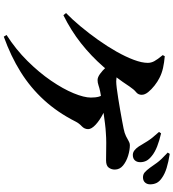

<svg xmlns="http://www.w3.org/2000/svg" viewBox="30 -910 939 1040"><g transform="rotate(90 500.0 -390.5)"><path d="M941 -695Q925 -695 914 -704.5Q903 -714 889 -733Q877 -750 862 -771Q847 -792 807 -829L814 -840Q858 -833 890.5 -823Q923 -813 945 -797Q964 -784 971.5 -768.5Q979 -753 979 -734Q979 -717 969 -706Q959 -695 941 -695ZM820 -640Q807 -640 796 -648Q785 -656 774 -672Q761 -694 745 -719.5Q729 -745 695 -782L703 -793Q742 -784 773 -772Q804 -760 825 -743Q844 -728 851.5 -713Q859 -698 859 -680Q859 -662 849 -651Q839 -640 820 -640ZM170 44Q248 -6 310.5 -69Q373 -132 417.5 -197Q462 -262 485.5 -319Q509 -376 509 -413Q509 -439 504 -456.5Q499 -474 485 -484L506 -511Q553 -501 592.5 -481Q632 -461 656 -438.5Q680 -416 680 -398Q680 -378 664 -363Q648 -348 639 -330Q590 -233 523 -159.5Q456 -86 370.5 -32.5Q285 21 179 59ZM51 -278Q86 -312 123.5 -357Q161 -402 196.5 -452Q232 -502 260 -551.5Q288 -601 304.5 -645Q321 -689 321 -721Q321 -739 312 -756Q303 -773 279 -802L285 -813Q320 -810 349 -803.5Q378 -797 403 -784Q423 -774 444 -757.5Q465 -741 479.5 -723Q494 -705 494 -688Q494 -669 479.5 -657.5Q465 -646 449 -622Q400 -547 342 -480.5Q284 -414 215 -359.5Q146 -305 63 -264ZM414 -449Q399 -449 380.5 -462.5Q362 -476 346 -493.5Q330 -511 320 -524L341 -569Q353 -563 377.5 -556.5Q402 -550 421 -550Q434 -550 458.5 -553Q483 -556 514 -561Q545 -566 577 -571.5Q609 -577 635.5 -582Q662 -587 677 -590Q702 -595 718 -603Q734 -611 745 -617.5Q756 -624 766 -624Q793 -624 824 -614.5Q855 -605 877 -587Q899 -569 899 -542Q899 -524 888.5 -509.5Q878 -495 849 -495Q828 -495 803.5 -495.5Q779 -496 753.5 -496Q728 -496 702 -494Q679 -493 648 -489Q617 -485 584.5 -480.5Q552 -476 523.5 -471.5Q495 -467 476 -463Q457 -459 442.5 -454Q428 -449 414 -449Z"/></g></svg>

Font: Noto Serif SC ExtraLight Black
Style: Regular
Weight: 900
Version: Version 2.002-H1;hotconv 1.1.0;makeotfexe 2.6.0